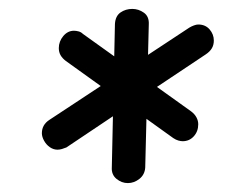

<svg xmlns="http://www.w3.org/2000/svg" viewBox="-20 -851 547 431"><path d="M238 -797Q239 -815 250.5 -823Q262 -831 277 -831Q291 -831 303 -822.5Q315 -814 314 -796L306 -475Q305 -459 293 -449.5Q281 -440 267 -440Q253 -440 241.5 -449.5Q230 -459 231 -475ZM405 -789Q410 -792 415.5 -794Q421 -796 425 -796Q441 -796 450.5 -785Q460 -774 460 -760Q460 -750 455.5 -742.5Q451 -735 442 -729Q391 -695 338.5 -660Q286 -625 233.5 -590Q181 -555 129 -520Q124 -518 119 -516.5Q114 -515 109 -515Q100 -515 92 -520.5Q84 -526 79 -535Q74 -544 74 -552Q74 -571 91 -582ZM128 -714Q120 -720 116 -727Q112 -734 112 -743Q112 -758 122 -770Q132 -782 146 -782Q151 -782 156.5 -780.5Q162 -779 166 -775L409 -601Q417 -595 421 -587.5Q425 -580 425 -572Q425 -556 415 -545Q405 -534 390 -534Q386 -534 380.5 -535.5Q375 -537 369 -541Z"/></svg>

Font: Playpen Sans Deva
Style: Regular
Weight: 400
Designer: Pooja Saxena, Gunjan Panchal, Laura Meseguer, Veronika Burian, José Scaglione
Foundry: TypeTogether
Version: Version 2.000